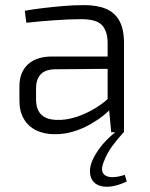

<svg xmlns="http://www.w3.org/2000/svg" viewBox="-20 -517 585 751"><path d="M310 -497Q360 -497 394.5 -482.5Q429 -468 447 -435.5Q465 -403 465 -348V0H415L405 -106L401 -115V-348Q401 -394 379.5 -418Q358 -442 298 -442Q254 -442 196 -438Q138 -434 83 -428L77 -475Q111 -481 149 -485.5Q187 -490 228 -493.5Q269 -497 310 -497ZM432 -296 431 -248 194 -246Q156 -245 138.5 -225.5Q121 -206 121 -171V-129Q121 -88 142 -68Q163 -48 206 -48Q238 -47 276.5 -59Q315 -71 353 -94Q391 -117 420 -148V-99Q408 -84 385.5 -66Q363 -48 333.5 -31Q304 -14 268.5 -3Q233 8 195 8Q153 8 122 -7Q91 -22 73.5 -51.5Q56 -81 56 -123V-179Q56 -235 89.5 -265.5Q123 -296 184 -296ZM433 -2 464 0Q440 26 419 54.5Q398 83 385 118Q370 158 394 170.5Q418 183 468 167L476 193Q432 213 401.5 213.5Q371 214 354 201.5Q337 189 333 167Q329 145 338 119Q347 94 369 63.5Q391 33 433 -2Z"/></svg>

Font: Exo 2 Light
Style: Regular
Weight: 300
Designer: Natanael Gama
Foundry: Natanael Gama
Version: Version 2.010